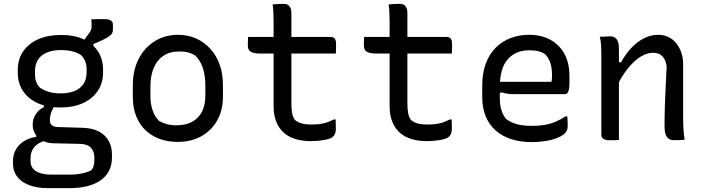

<svg xmlns="http://www.w3.org/2000/svg" viewBox="-20 -723 3640 993"><path d="M399 -494 442 -553Q450 -564 452 -572Q454 -580 454 -590Q454 -604 453.5 -610.5Q453 -617 452 -623Q467 -624 487.5 -624Q508 -624 524 -624Q541 -624 552.5 -617.5Q564 -611 564 -595V-570Q564 -560 560 -551.5Q556 -543 543 -534Q530 -525 502 -512L463 -495V-468ZM293 -542Q360 -543 409.5 -521Q459 -499 486 -458.5Q513 -418 513 -362V-347Q513 -293 485 -252Q457 -211 407.5 -189Q358 -167 293 -167Q226 -167 176.5 -189Q127 -211 99.5 -251.5Q72 -292 72 -346V-361Q72 -417 100 -457.5Q128 -498 177.5 -520Q227 -542 293 -542ZM295 -464Q233 -464 197 -436.5Q161 -409 161 -354V-340Q161 -317 167.5 -299.5Q174 -282 187 -269Q208 -255 234 -247.5Q260 -240 293 -240Q357 -240 392.5 -268Q428 -296 428 -350V-365Q428 -388 420.5 -406.5Q413 -425 398 -439Q379 -451 354 -457.5Q329 -464 295 -464ZM207 -196 268 -184Q253 -164 245.5 -143Q238 -122 238 -101Q238 -84 248 -75.5Q258 -67 278 -66L410 -62Q459 -60 492 -42.5Q525 -25 542 5.5Q559 36 559 75V93Q559 126 546.5 154.5Q534 183 507 204.5Q480 226 438 238Q396 250 337 250H231Q184 250 149.5 240.5Q115 231 92 213.5Q69 196 58 173Q47 150 47 122V110Q47 77 62 50.5Q77 24 104 7Q131 -10 167 -15V-44L226 2Q195 8 175.5 21.5Q156 35 147 53.5Q138 72 138 95V111Q138 131 149 146.5Q160 162 184 171Q208 180 247 180H342Q363 180 382.5 177.5Q402 175 420 170Q438 165 452 158Q461 148 464.5 133.5Q468 119 468 105V90Q468 61 450.5 41.5Q433 22 393 21L254 18Q223 17 199 4Q175 -9 162 -30.5Q149 -52 149 -78Q149 -107 164.5 -131.5Q180 -156 207 -169Z M901 -543Q951 -543 993 -524.5Q1035 -506 1066.5 -472Q1098 -438 1115.5 -390.5Q1133 -343 1133 -284V-223Q1133 -152 1103 -99.5Q1073 -47 1020.5 -18Q968 11 899 11Q847 11 804.5 -5Q762 -21 731.5 -50.5Q701 -80 684 -123Q667 -166 667 -220V-281Q667 -360 697.5 -419Q728 -478 781 -510.5Q834 -543 901 -543ZM908 -457Q858 -457 824.5 -434Q791 -411 774.5 -370.5Q758 -330 758 -277V-223Q758 -187 768.5 -154.5Q779 -122 802 -98Q821 -87 843 -81Q865 -75 891 -75Q942 -75 975.5 -94Q1009 -113 1025.5 -147.5Q1042 -182 1042 -226V-280Q1042 -331 1029.5 -370Q1017 -409 990 -436Q974 -446 954 -451.5Q934 -457 908 -457Z M1263 -532H1689Q1704 -532 1711 -523.5Q1718 -515 1718 -497Q1718 -488 1718 -479.5Q1718 -471 1717.5 -462.5Q1717 -454 1717 -446H1328Q1310 -446 1297 -448.5Q1284 -451 1276 -456Q1268 -461 1265 -469Q1262 -477 1262 -487Q1262 -496 1262 -503.5Q1262 -511 1262.5 -518Q1263 -525 1263 -532ZM1716 -105Q1716 -93 1716.5 -81Q1717 -69 1717 -57Q1717 -42 1712.5 -31Q1708 -20 1697 -12Q1691 -8 1680 -4.5Q1669 -1 1654 1.5Q1639 4 1622 5.5Q1605 7 1589 7Q1545 7 1509.5 -3.5Q1474 -14 1448.5 -36Q1423 -58 1409 -93Q1395 -128 1395 -176Q1395 -230 1395 -283.5Q1395 -337 1395 -390.5Q1395 -444 1395 -497.5Q1395 -551 1395 -604Q1395 -630 1394 -654.5Q1393 -679 1390 -700Q1406 -702 1421 -702.5Q1436 -703 1450 -703Q1461 -703 1469 -698Q1477 -693 1482 -682.5Q1487 -672 1487 -656Q1487 -597 1487 -538.5Q1487 -480 1487 -421.5Q1487 -363 1487 -304.5Q1487 -246 1487 -187Q1487 -158 1491 -137.5Q1495 -117 1505 -103Q1520 -90 1540.5 -84.5Q1561 -79 1588 -79Q1611 -79 1630.5 -81Q1650 -83 1668 -89Q1686 -95 1706 -105Z M1863 -532H2289Q2304 -532 2311 -523.5Q2318 -515 2318 -497Q2318 -488 2318 -479.5Q2318 -471 2317.5 -462.5Q2317 -454 2317 -446H1928Q1910 -446 1897 -448.5Q1884 -451 1876 -456Q1868 -461 1865 -469Q1862 -477 1862 -487Q1862 -496 1862 -503.5Q1862 -511 1862.5 -518Q1863 -525 1863 -532ZM2316 -105Q2316 -93 2316.5 -81Q2317 -69 2317 -57Q2317 -42 2312.5 -31Q2308 -20 2297 -12Q2291 -8 2280 -4.5Q2269 -1 2254 1.5Q2239 4 2222 5.5Q2205 7 2189 7Q2145 7 2109.5 -3.5Q2074 -14 2048.5 -36Q2023 -58 2009 -93Q1995 -128 1995 -176Q1995 -230 1995 -283.5Q1995 -337 1995 -390.5Q1995 -444 1995 -497.5Q1995 -551 1995 -604Q1995 -630 1994 -654.5Q1993 -679 1990 -700Q2006 -702 2021 -702.5Q2036 -703 2050 -703Q2061 -703 2069 -698Q2077 -693 2082 -682.5Q2087 -672 2087 -656Q2087 -597 2087 -538.5Q2087 -480 2087 -421.5Q2087 -363 2087 -304.5Q2087 -246 2087 -187Q2087 -158 2091 -137.5Q2095 -117 2105 -103Q2120 -90 2140.5 -84.5Q2161 -79 2188 -79Q2211 -79 2230.5 -81Q2250 -83 2268 -89Q2286 -95 2306 -105Z M2716 -543Q2778 -543 2825 -518Q2872 -493 2898.5 -445.5Q2925 -398 2925 -330V-291Q2925 -274 2922.5 -261.5Q2920 -249 2915 -242.5Q2910 -236 2902 -236H2638Q2620 -236 2604 -238.5Q2588 -241 2575 -245L2551 -240L2545 -300H2832Q2834 -308 2834.5 -316.5Q2835 -325 2835 -333Q2835 -371 2826.5 -397Q2818 -423 2800 -442Q2784 -453 2765 -458Q2746 -463 2718 -463Q2647 -463 2606 -416.5Q2565 -370 2565 -271V-213Q2565 -191 2568.5 -172.5Q2572 -154 2579 -138Q2586 -122 2596 -109Q2620 -90 2652.5 -81Q2685 -72 2731 -72Q2767 -72 2796.5 -77Q2826 -82 2852.5 -93Q2879 -104 2904 -121H2914Q2915 -109 2915.5 -96.5Q2916 -84 2916 -72Q2916 -59 2912.5 -50Q2909 -41 2902 -34Q2888 -20 2861.5 -9.5Q2835 1 2801 6.5Q2767 12 2729 12Q2671 12 2623.5 -3.5Q2576 -19 2542.5 -49Q2509 -79 2491.5 -122.5Q2474 -166 2474 -222V-280Q2474 -345 2492.5 -394.5Q2511 -444 2544.5 -477Q2578 -510 2622 -526.5Q2666 -543 2716 -543Z M3521 0Q3506 1 3493 1.5Q3480 2 3465 2Q3451 2 3440 -4.5Q3429 -11 3423 -26.5Q3417 -42 3417 -70Q3417 -122 3418.5 -171.5Q3420 -221 3422.5 -272Q3425 -323 3428 -379Q3423 -415 3405.5 -432.5Q3388 -450 3358 -450Q3334 -450 3308.5 -438Q3283 -426 3258.5 -403Q3234 -380 3210.5 -346.5Q3187 -313 3167 -269L3166 -401H3192Q3215 -443 3244.5 -474.5Q3274 -506 3309.5 -524.5Q3345 -543 3384 -543Q3414 -543 3438 -531Q3462 -519 3478.5 -498Q3495 -477 3504 -450Q3513 -423 3513 -393Q3513 -348 3513 -302.5Q3513 -257 3513 -212Q3513 -167 3513 -121Q3513 -88 3514.5 -59.5Q3516 -31 3521 0ZM3181 1Q3172 2 3163.5 2Q3155 2 3146.5 2Q3138 2 3129 2Q3119 2 3111.5 0Q3104 -2 3099 -6Q3094 -10 3092 -15.5Q3090 -21 3090 -29Q3090 -82 3090 -133Q3090 -184 3090 -234.5Q3090 -285 3090 -335.5Q3090 -386 3090 -437Q3090 -469 3088.5 -492Q3087 -515 3082 -533Q3093 -533 3102 -533.5Q3111 -534 3119.5 -534.5Q3128 -535 3137 -535Q3150 -535 3160 -528.5Q3170 -522 3175.5 -508.5Q3181 -495 3181 -471Q3181 -392 3181 -312.5Q3181 -233 3181 -154.5Q3181 -76 3181 1Z"/></svg>

Font: Rec Mono Semicasual
Style: Regular
Weight: 400
Version: Version 1.085; ttfautohint (v1.8.4.7-5d5b)